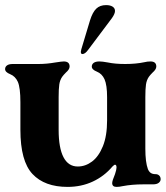

<svg xmlns="http://www.w3.org/2000/svg" viewBox="-30 -723 650 753"><path d="M50 -214V-322Q50 -379 40 -402Q30 -424 10 -432Q-10 -440 -10 -452Q-10 -461 -2.5 -466.5Q5 -472 20 -472H121Q153 -472 187 -478Q213 -482 220 -482Q243 -482 243 -462Q243 -456 239 -450Q235 -444 229 -439Q219 -429 214 -422Q205 -409 202.5 -391.5Q200 -374 200 -342V-214Q200 -143 219 -106.5Q238 -70 275 -70Q305 -70 331 -89.5Q357 -109 373.5 -149.5Q390 -190 390 -251V-342Q390 -389 380 -412Q370 -434 350 -442Q330 -450 330 -462Q330 -471 337.5 -476.5Q345 -482 360 -482Q371 -482 393 -478Q421 -472 461 -472Q503 -472 536 -479Q548 -482 560 -482Q583 -482 583 -462Q583 -456 579 -450Q575 -444 569 -439Q559 -429 554 -422Q545 -409 542.5 -391.5Q540 -374 540 -342V-140Q540 -87 550 -60Q554 -50 561 -45Q568 -40 580 -40Q589 -40 594.5 -34.5Q600 -29 600 -20Q600 -12 592.5 -6Q585 0 570 0H532Q488 0 451 7Q438 10 427 10Q410 10 410 -5Q410 -14 421 -40Q427 -58 427 -66Q427 -77 421 -77Q418 -77 411 -70Q379 -32 334 -11Q289 10 235 10Q145 10 97.5 -40.5Q50 -91 50 -214ZM287 -520 289 -530 323 -643Q333 -675 347.5 -689Q362 -703 386 -703Q402 -703 411.5 -697Q421 -691 421 -680Q421 -669 409 -652L316 -528Q304 -511 293 -511Q287 -511 287 -520Z"/></svg>

Font: Raigarh
Style: Bold
Weight: 700
Designer: jaikishan Patel
Foundry: MagicType
Version: Version 1.000